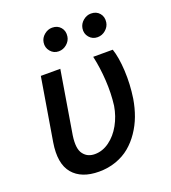

<svg xmlns="http://www.w3.org/2000/svg" viewBox="-139 -858 863 970"><g transform="rotate(-20 292.5 -372.5)"><path d="M115.8 -545.5H220.5L164.4 -207.4Q159.4 -171.9 162.5 -147.7Q165.5 -123.6 177.2 -108.7Q188.9 -93.8 204 -87.2Q219.1 -80.6 238.3 -80.6Q279.5 -80.6 316.4 -107.4Q353.3 -134.2 378.2 -179Q403.1 -223.7 411.9 -277Q420.1 -342.3 415.8 -411.9Q411.6 -481.5 397.4 -545.5H502.5Q518.5 -498.6 522.4 -425.6Q526.3 -352.6 514.9 -277Q507.1 -230.1 491.7 -188.4Q476.2 -146.7 451.3 -110.1Q426.5 -73.5 394.7 -47.1Q362.9 -20.6 320.1 -5.3Q277.3 9.9 228 9.9Q133.2 9.9 87.5 -44.6Q41.9 -99.1 59.7 -208.8ZM452.8 -631Q425.4 -631 408.2 -651.5Q391 -671.9 395.6 -699.6Q399.5 -723 418.7 -739Q437.9 -755 460.9 -755Q490.1 -755 506.7 -735.1Q523.4 -715.2 518.8 -686.1Q515.3 -663.7 496.3 -647.4Q477.3 -631 452.8 -631ZM244 -631Q217 -631 199.8 -651.8Q182.5 -672.6 186.8 -699.6Q190.3 -723 209.7 -739Q229 -755 252.1 -755Q281.2 -755 297.9 -735.1Q314.6 -715.2 310 -686.1Q306.5 -663.7 287.5 -647.4Q268.5 -631 244 -631Z"/></g></svg>

Font: Karasuma Gothic
Style: Medium Italic
Weight: 500
Italic angle: 9.39998°
Designer: Rasmus Andersson / Ryoko Nishizuka
Foundry: Genbu
Version: Version 1.00